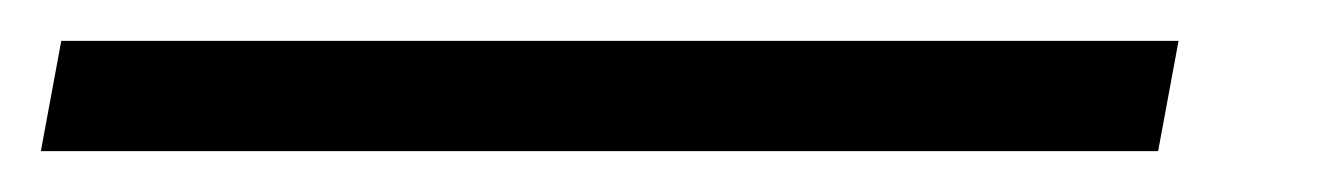

<svg xmlns="http://www.w3.org/2000/svg" viewBox="-91 82 658 94"><path d="M-61 102H486L476 156H-71Z"/></svg>

Font: Fahkwang
Style: Bold Italic
Weight: 700
Italic angle: -10°
Designer: Suppakit Chalermlarp | Katatrad Co.,Ltd.
Foundry: Cadson Demak Co.,Ltd.
Version: Version 1.000; ttfautohint (v1.6)